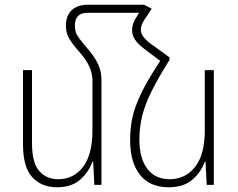

<svg xmlns="http://www.w3.org/2000/svg" viewBox="-20 -780 1003 810"><path d="M408 -443V0H378L373 -98H370Q354 -53 317.5 -21.5Q281 10 221 10Q155 10 116 -32.5Q77 -75 77 -172V-484H115V-176Q115 -94 145 -59Q175 -24 226 -24Q290 -24 330 -75.5Q370 -127 370 -231V-440Q370 -498 319 -556Q286 -593 272 -617Q258 -641 258 -670Q258 -714 282.5 -737Q307 -760 350 -760H588L620 -743L590 -698Q574 -674 574 -655Q574 -628 611 -599L695 -538V-527Q646 -449 618.5 -393Q591 -337 579.5 -289.5Q568 -242 568 -191Q568 -113 601 -68.5Q634 -24 696 -24Q762 -24 803 -76Q844 -128 844 -231V-484H882V0H852L847 -98H844Q828 -53 791 -21.5Q754 10 692 10Q612 10 570.5 -42.5Q529 -95 529 -189Q529 -238 538.5 -283.5Q548 -329 575.5 -386Q603 -443 656 -523L586 -576Q537 -613 537 -652Q537 -665 541.5 -679.5Q546 -694 557 -710L567 -726H349Q296 -726 296 -672Q296 -657 299.5 -645Q303 -633 315 -617Q327 -601 351 -573Q380 -539 394 -509Q408 -479 408 -443Z"/></svg>

Font: Noto Sans Armenian SemiCondensed ExtraLight
Style: Regular
Weight: 200
Width: 4
Designer: Monotype Design Team
Foundry: Monotype Imaging Inc.
Version: Version 2.008; ttfautohint (v1.8.4.7-5d5b)